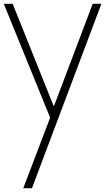

<svg xmlns="http://www.w3.org/2000/svg" viewBox="-26 -654 556 1015"><path d="M97 341 239 -32 -6 -634H41L257 -95H260L464 -634H510L143 341Z"/></svg>

Font: Matangi Light
Style: Regular
Weight: 300
Designer: Prashant Pant
Foundry: The Graphic Ant
Version: Version 3.002